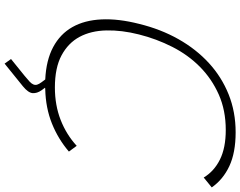

<svg xmlns="http://www.w3.org/2000/svg" viewBox="-125 -735 1046 836"><g transform="rotate(90 398.0 -317.0)"><path d="M796 -716 753 -681Q726 -726 675 -751.5Q624 -777 546 -777Q460 -777 391.5 -746.5Q323 -716 271 -664.5Q219 -613 184 -544Q149 -475 130 -399Q111 -324 112.5 -257Q114 -190 140.5 -140.5Q167 -91 221 -62Q275 -33 361 -33Q438 -33 502 -58Q566 -83 615 -128L640 -94Q585 -47 517.5 -20Q450 7 369 9Q364 9 362 10L373 25Q387 45 385.5 64Q384 83 356 106L257 186L237 158L310 99Q326 86 335.5 77Q345 68 348 60Q351 52 348.5 44Q346 36 338 25L326 9Q242 5 185 -25.5Q128 -56 98 -109Q68 -162 64.5 -236Q61 -310 84 -400Q107 -494 150.5 -571Q194 -648 254.5 -703.5Q315 -759 391 -789.5Q467 -820 556 -820Q645 -820 703.5 -792.5Q762 -765 796 -716Z"/></g></svg>

Font: TypoPRO Sinkin Sans
Style: 200 X Light Italic
Weight: 200
Italic angle: -112°
Designer: Keith Bates
Foundry: K-Type
Version: Sinkin Sans (version 1.0)  by Keith Bates   •   © 2014   www